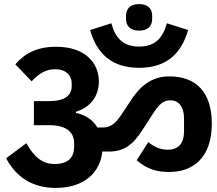

<svg xmlns="http://www.w3.org/2000/svg" viewBox="-20 -937 1063 940"><path d="M661 -787C704 -787 725 -810 725 -844V-860C725 -894 704 -917 661 -917C618 -917 597 -894 597 -860V-844C597 -810 618 -787 661 -787ZM661 -605C793 -605 867 -672 901 -790L797 -823C778 -755 743 -709 661 -709C579 -709 544 -755 525 -823L421 -790C455 -672 529 -605 661 -605ZM254 -17C392 -17 471 -93 481 -195H512C589 -195 631 -229 677 -300L724 -373C761 -431 781 -446 815 -446C854 -446 881 -414 881 -358V-294C881 -234 853 -204 801 -204C768 -204 739 -215 706 -241L649 -152C702 -109 744 -95 809 -95C919 -95 1017 -159 1017 -332C1017 -488 938 -563 809 -563C737 -563 678 -531 625 -452L576 -378C546 -333 522 -313 486 -313H457C434 -351 397 -375 352 -384V-390C424 -412 464 -467 464 -539C464 -625 401 -708 255 -708C161 -708 102 -676 55 -622L135 -539C171 -577 204 -598 250 -598C305 -598 331 -566 331 -530V-516C331 -470 298 -442 220 -442H146V-324H222C313 -324 343 -283 343 -236V-218C343 -169 316 -134 248 -134C188 -134 148 -167 109 -236L10 -162C58 -72 136 -17 254 -17Z"/></svg>

Font: IBM Plex Devanagari
Style: Bold
Weight: 700
Designer: Mike Abbink, Paul van der Laan, Pieter van Rosmalen, Erin McLaughlin
Foundry: Bold Monday
Version: Version 1.0